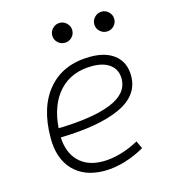

<svg xmlns="http://www.w3.org/2000/svg" viewBox="-109 -807 804 905"><g transform="rotate(-15 293.0 -354.5)"><path d="M294.9 -35.2Q335.4 -35.2 381.6 -48.3Q427.7 -61.5 470.7 -85.4L487.8 -47.9Q441.9 -21 390.1 -5.6Q338.4 9.8 290.5 9.8Q193.4 9.8 138.7 -46.9Q84 -103.5 84 -204.6Q84 -356.4 158 -441.9Q231.9 -527.3 363.8 -527.3Q440.4 -527.3 483.4 -491.2Q526.4 -455.1 526.4 -390.6Q526.4 -294.9 422.1 -247.3Q317.9 -199.7 130.9 -195.8Q134.3 -120.1 177.2 -77.6Q220.2 -35.2 294.9 -35.2ZM132.3 -240.2Q300.3 -244.1 389.9 -280.5Q479.5 -316.9 479.5 -389.2Q479.5 -432.6 448.2 -457.5Q417 -482.4 359.9 -482.4Q259.8 -482.4 200.2 -418.5Q140.6 -354.5 132.3 -240.2ZM265.1 -621.6Q245.1 -621.6 230.7 -635.7Q216.3 -649.9 216.3 -669.9Q216.3 -689.9 230.7 -704.3Q245.1 -718.8 265.1 -718.8Q285.2 -718.8 299.6 -704.3Q314 -689.9 314 -669.9Q314 -649.9 299.6 -635.7Q285.2 -621.6 265.1 -621.6ZM470.2 -621.6Q450.2 -621.6 435.8 -635.7Q421.4 -649.9 421.4 -669.9Q421.4 -689.9 435.8 -704.3Q450.2 -718.8 470.2 -718.8Q490.2 -718.8 504.6 -704.3Q519 -689.9 519 -669.9Q519 -649.9 504.6 -635.7Q490.2 -621.6 470.2 -621.6Z"/></g></svg>

Font: Cascadia Mono NF ExtraLight
Style: Italic
Weight: 200
Italic angle: -10°
Monospace: yes
Designer: Aaron Bell
Foundry: Saja Typeworks
Version: Version 2404.023; ttfautohint (v1.8.4)